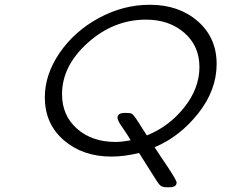

<svg xmlns="http://www.w3.org/2000/svg" viewBox="-20 -642 940 801"><path d="M167 -235.8Q167 -331.1 228.5 -421.1Q290 -511.2 392.1 -566.7Q494.1 -622.1 605 -622.1Q726.1 -622.1 804.9 -553.5Q883.8 -484.9 883.8 -375Q883.8 -266.1 806.9 -168.9Q730 -71.8 625 -27.8Q648.9 9.3 680.2 55.2Q717.3 111.3 716.8 119.1Q716.8 139.2 687 139.2H675.8Q659.7 139.2 651.9 134Q644 128.9 633.8 112.8Q566.9 7.8 560.1 -3.9Q499 11.2 444.8 11.2Q324.7 11.2 245.8 -57.4Q167 -126 167 -235.8ZM238.8 -249Q238.8 -160.2 301.3 -105Q363.8 -49.8 461.9 -49.8Q489.7 -49.8 524.9 -57.1Q515.1 -74.2 502.7 -92.5Q490.2 -110.8 484.1 -119.9Q478 -128.9 474.1 -137.5Q470.2 -146 470.2 -150.9Q470.2 -170.9 501 -170.9H504.9Q512.7 -170.9 516.4 -170.4Q520 -169.9 524.4 -169.4Q528.8 -168.9 532.5 -165.5Q536.1 -162.1 539.1 -158.4Q542 -154.8 547.6 -147Q553.2 -139.2 558.1 -131.1Q563 -123 573 -107.4Q583 -91.8 592.8 -77.1Q685.5 -114.3 748.8 -194.1Q812 -273.9 812 -362.1Q812 -450.2 749 -505.1Q686 -560.1 588.9 -560.1Q454.1 -560.1 346.4 -463.6Q238.8 -367.2 238.8 -249Z"/></svg>

Font: CMU Typewriter Text Variable Width
Style: Italic
Weight: 500
Italic angle: -14.04°
Version: Version 0.7.0